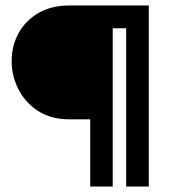

<svg xmlns="http://www.w3.org/2000/svg" viewBox="-20 -680 626 700"><path d="M522.5 0H440V-577H391V0H309V-245H232Q166 -245 119.2 -275.2Q72.5 -305.5 47.5 -354Q22.5 -402.5 22.5 -457Q22.5 -513.5 48 -559.5Q73.5 -605.5 120.5 -632.8Q167.5 -660 232 -660H522.5Z"/></svg>

Font: Lucymar Sans
Style: Bold
Weight: 700
Foundry: The League of Moveable Type (original font) / Main changes by Cristiano Sobral with portions from Mirco Monsees
Version: Version 2.001;August 30, 2020;FontCreator 13.0.0.2681 64-bit